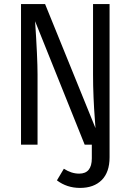

<svg xmlns="http://www.w3.org/2000/svg" viewBox="-20 -709 640 941"><path d="M517 62Q517 135 478.5 173.5Q440 212 372 212Q308 212 259 175L293 118Q330 142 368 142Q430 142 430 67V0H395L152 -605Q164 -425 164 -345V0H83V-689H201L448 -81Q448 -86 444.5 -129.5Q441 -173 438.5 -231Q436 -289 436 -344V-689H517Z"/></svg>

Font: Fira Mono
Style: Regular
Weight: 400
Designer: Carrois Corporate & Edenspiekermann AG
Foundry: Carrois Corporate GbR & Edenspiekermann AG
Version: Version 3.206;PS 003.206;hotconv 1.0.70;makeotf.lib2.5.58329